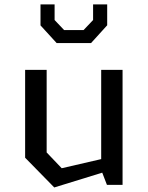

<svg xmlns="http://www.w3.org/2000/svg" viewBox="-20 -826 660 858"><path d="M188.5 -144.7 255.8 -74.2 490.7 -128.5V-71L222.5 11.7L92.3 -121.2V-513.7H188.5ZM527.7 0H457.8L432.2 -66.5V-513.7H527.7ZM161 -712.5V-806.2H224V-736.5L266.5 -691.7H353.5L396 -736.5V-806.2H459V-713L386.8 -633.5H233.2Z"/></svg>

Font: Monaspace Krypton Var ExLight
Style: Regular
Weight: 200
Designer: Riley Cran and the Lettermatic Team
Version: Version 1.200 (Monaspace Krypton Var)